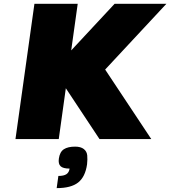

<svg xmlns="http://www.w3.org/2000/svg" viewBox="-20 -720 881 994"><path d="M382.3 -700.2 348.6 -459 573.2 -700.2H841.3L524.4 -359.9L763.2 0H495.1L320.8 -263.2L284.2 0H60.1L158.2 -700.2ZM368.7 39.1Q397.9 39.1 413.8 51.5Q429.7 64 431.6 84.5Q433.6 105 430.7 130.9Q421.4 195.8 384.5 224.9Q347.7 253.9 273.4 253.9L282.2 190.9Q310.1 190.9 323.7 181.9Q337.4 172.9 340.3 152.8Q306.6 152.8 293.7 140.6Q280.8 128.4 284.7 101.1Q289.6 66.4 310.5 52.7Q331.5 39.1 368.7 39.1Z"/></svg>

Font: Fivo Sans Black
Style: Regular
Weight: 900
Designer: Alexander Slobzheninov
Foundry: Alexander Slobzheninov
Version: 1.0